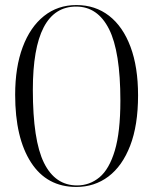

<svg xmlns="http://www.w3.org/2000/svg" viewBox="-20 -730 606 760"><path d="M282.5 -710Q357 -710 411.8 -667.5Q466.5 -625 496.5 -545Q526.5 -465 526.5 -352.5Q526.5 -234 495.2 -153.2Q464 -72.5 409 -31.2Q354 10 282 10Q165.5 10 102.8 -87Q40 -184 40 -355Q40 -464 69.8 -543.5Q99.5 -623 154 -666.5Q208.5 -710 282.5 -710ZM456.5 -331.5Q456.5 -526 411.5 -615Q366.5 -704 281.5 -704Q110 -704 110 -374.5Q110 -174.5 154.2 -85.2Q198.5 4 285 4Q335 4 373.8 -28.2Q412.5 -60.5 434.5 -134Q456.5 -207.5 456.5 -331.5Z"/></svg>

Font: Fraunces 144pt Light
Style: Regular
Weight: 300
Version: Version 1.000;[b76b70a41]